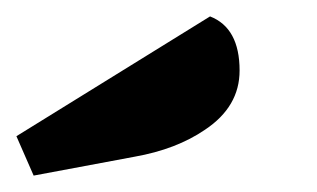

<svg xmlns="http://www.w3.org/2000/svg" viewBox="-56 -756 386 234"><path d="M200 -736Q236 -722 236 -670Q236 -626 194 -598Q159 -574 108 -565L-15 -542L-36 -590Z"/></svg>

Font: Sansita One
Style: Regular
Weight: 400
Designer: Pablo Cosgaya
Foundry: Omnibus-Type
Version: Version 1.001